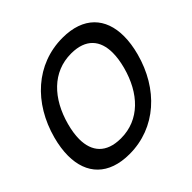

<svg xmlns="http://www.w3.org/2000/svg" viewBox="-185 -915 1110 1110"><g transform="rotate(-45 370.0 -360.0)"><path d="M270 15C485.5 15 650.9 -137.5 710.5 -360C723 -406.7 729.2 -450.3 729.2 -490.1C729.2 -639.8 641.3 -735 471 -735C255 -735 89.6 -582.5 30 -360C17.5 -313.3 11.3 -269.7 11.3 -230C11.3 -80.2 99.3 15 270 15ZM296.7 -84.5C180.3 -85.3 124.9 -149 124.9 -252.3C124.9 -284.6 130.4 -320.7 141 -360C185.4 -523.9 290.3 -635.5 441.3 -635.5C442.3 -635.5 443.3 -635.5 444.3 -635.5C560.6 -634.7 615.4 -571.1 615.4 -467.9C615.4 -435.5 610 -399.4 599.5 -360C555.6 -196.1 450.7 -84.5 299.7 -84.5C298.7 -84.5 297.7 -84.5 296.7 -84.5Z"/></g></svg>

Font: Manrope
Style: SemiBoldItalic
Weight: 600
Italic angle: -15°
Designer: Mikhail Sharanda
Foundry: Mikhail Sharanda
Version: Version 4.502;hotconv 1.0.109;makeotfexe 2.5.65596